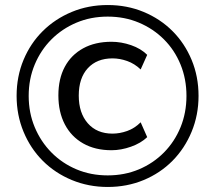

<svg xmlns="http://www.w3.org/2000/svg" viewBox="-20 -734 855 763"><path d="M408 9Q332 9 265.5 -18.5Q199 -46 150 -95Q101 -144 73.5 -210.5Q46 -277 46 -353Q46 -430 73.5 -496Q101 -562 150 -610.5Q199 -659 265 -686.5Q331 -714 408 -714Q485 -714 551 -686.5Q617 -659 665.5 -610.5Q714 -562 741.5 -496Q769 -430 769 -353Q769 -277 741.5 -210.5Q714 -144 665.5 -95Q617 -46 551 -18.5Q485 9 408 9ZM423 -137Q358 -137 310.5 -164Q263 -191 237.5 -240Q212 -289 212 -355Q212 -421 237.5 -468.5Q263 -516 310.5 -542Q358 -568 423 -568Q462 -568 501 -554.5Q540 -541 565 -516L539 -458Q515 -481 485.5 -491.5Q456 -502 427 -502Q365 -502 329 -463Q293 -424 293 -354Q293 -285 329 -244Q365 -203 427 -203Q456 -203 485.5 -213.5Q515 -224 539 -248L565 -189Q540 -165 500.5 -151Q461 -137 423 -137ZM408 -37Q475 -37 532 -61Q589 -85 631.5 -128Q674 -171 697.5 -228.5Q721 -286 721 -353Q721 -420 697.5 -477.5Q674 -535 631.5 -577.5Q589 -620 532 -644Q475 -668 408 -668Q341 -668 284 -644Q227 -620 184.5 -577.5Q142 -535 118 -477.5Q94 -420 94 -353Q94 -286 118 -228.5Q142 -171 184.5 -128Q227 -85 284 -61Q341 -37 408 -37Z"/></svg>

Font: Nunito Sans 12pt ExtraLight 11pt Medium
Style: Regular
Weight: 500
Version: Version 3.101;gftools[0.9.27]